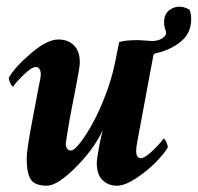

<svg xmlns="http://www.w3.org/2000/svg" viewBox="-20 -559 603 586"><path d="M282.2 -110.4Q287.6 -139.6 293.9 -162.1Q266.1 -103 210.4 -47.6Q154.8 7.8 123 7.8Q86.9 7.8 74.2 -11Q61.5 -29.8 61.5 -76.2Q61.5 -102.5 80.1 -199.2Q98.1 -292 99.6 -301.8Q104.5 -321.3 104.5 -334Q104.5 -341.3 100.6 -347.9Q96.7 -354.5 89.8 -354.5Q76.2 -354.5 50.5 -329.1Q24.9 -303.7 20.5 -294.9Q16.1 -294.9 11.5 -305.2Q6.8 -315.4 6.8 -321.3Q22.9 -351.6 73 -395Q123 -438.5 158.2 -438.5Q188 -438.5 205.8 -420.4Q223.6 -402.3 223.6 -369.1Q223.6 -354.5 214.8 -310.5L192.4 -194.3Q180.7 -124 180.7 -120.1Q180.7 -111.8 184.8 -105.7Q189 -99.6 196.3 -99.6Q206.5 -99.6 225.6 -124.3Q244.6 -148.9 264.6 -186Q284.7 -223.1 303 -271.7Q321.3 -320.3 330.1 -363.3L343.8 -430.7Q363.3 -436.5 398.4 -436.5Q407.2 -436.5 422.1 -435.3Q437 -434.1 444.8 -433.8Q452.6 -433.6 462.9 -436.5Q473.1 -439.5 480.5 -446.3Q485.8 -451.2 486.6 -456.5Q487.3 -461.9 485.1 -467.3Q482.9 -472.7 481.4 -481.2Q480 -489.7 481.4 -501Q485.4 -525.4 508.8 -534.9Q532.2 -544.4 558.6 -529.3Q563.5 -516.1 563.5 -502Q564 -460.4 535.4 -435.1Q506.8 -409.7 463.9 -398.4Q461.9 -397.9 458.5 -397.2Q455.1 -396.5 453.9 -396Q452.6 -395.5 450.9 -394.3Q449.2 -393.1 448.5 -391.1Q447.8 -389.2 447.3 -385.7L399.4 -128.9Q395.5 -109.4 395.5 -96.7Q395.5 -88.9 398.9 -82.5Q402.3 -76.2 409.2 -76.2Q422.9 -76.2 448.5 -101.6Q474.1 -127 478.5 -135.7Q482.9 -135.7 487.5 -125.5Q492.2 -115.2 492.2 -109.4Q482.9 -92.3 457 -65.4Q431.2 -38.6 396.2 -15.4Q361.3 7.8 336.9 7.8Q310.5 7.8 293 -9.3Q275.4 -26.4 275.4 -61.5Q275.4 -72.8 282.2 -110.4Z"/></svg>

Font: Crimson
Style: BoldItalic
Weight: 700
Italic angle: -11°
Version: Version 0.8